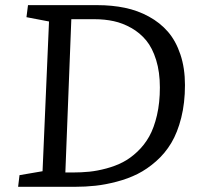

<svg xmlns="http://www.w3.org/2000/svg" viewBox="-20 -720 770 740"><path d="M49.8 0 55.2 -44.9 144 -60.1 168.9 -637.2 82 -653.8 87.9 -700.2H355Q412.1 -700.2 461.4 -689.9Q510.7 -679.7 553.7 -656.2Q596.7 -632.8 627.2 -597.7Q657.7 -562.5 675.3 -510Q692.9 -457.5 692.9 -392.1Q692.9 -323.2 678.5 -266.1Q664.1 -209 640.1 -168.9Q616.2 -128.9 581.5 -98.4Q546.9 -67.9 510.3 -49.6Q473.6 -31.2 429.9 -19.8Q386.2 -8.3 347.9 -4.2Q309.6 0 268.1 0ZM231.9 -55.2H259.8Q293.9 -55.2 324.7 -58.3Q355.5 -61.5 390.1 -70.8Q424.8 -80.1 453.6 -95Q482.4 -109.9 509.5 -135.5Q536.6 -161.1 555.2 -194.3Q573.7 -227.5 585 -275.9Q596.2 -324.2 596.2 -382.8Q596.2 -442.4 581.8 -488.8Q567.4 -535.2 543.5 -564.2Q519.5 -593.3 486.3 -612.1Q453.1 -630.9 418.5 -638.4Q383.8 -646 344.2 -646H254.9Z"/></svg>

Font: Literata Book
Style: Italic
Weight: 400
Italic angle: -3°
Designer: Latin by Veronika Burian and Jose Scaglione. Greek by Irene Vlachou. Cyrillic by Vera Evstafieva
Foundry: TypeTogether
Version: Version 1.003;PS 001.003;hotconv 1.0.88;makeotf.lib2.5.64775